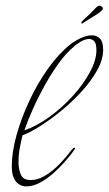

<svg xmlns="http://www.w3.org/2000/svg" viewBox="-20 -639 388 685"><path d="M74 26Q51 26 36.5 8Q22 -10 22 -45Q22 -96 39 -157Q56 -218 85 -280Q114 -342 151.5 -394.5Q189 -447 230 -480Q245 -492 267 -502.5Q289 -513 308 -513Q325 -513 336.5 -501.5Q348 -490 348 -461Q348 -427 327 -389Q306 -351 272.5 -314Q239 -277 200 -245Q161 -213 124 -189.5Q87 -166 60 -156Q58 -146 52 -118Q46 -90 46 -61Q46 -36 54 -17Q62 2 84 3Q111 5 138 -10.5Q165 -26 190 -51.5Q215 -77 236 -105Q242 -112 246 -112Q250 -112 245 -104Q233 -87 214 -65Q195 -43 171.5 -22Q148 -1 123 12.5Q98 26 74 26ZM67 -174Q111 -189 156.5 -222Q202 -255 240 -297Q278 -339 301 -382Q324 -425 324 -460Q324 -483 316.5 -491.5Q309 -500 298 -500Q285 -500 269 -491Q253 -482 243 -472Q216 -450 190 -414Q164 -378 140.5 -336Q117 -294 98 -251.5Q79 -209 67 -174ZM275 -556Q274 -555 273 -555Q272 -555 272 -555Q270 -555 270.5 -558.5Q271 -562 273 -563Q277 -568 290 -579.5Q303 -591 316 -605Q322 -612 328.5 -616.5Q335 -621 342 -616Q352 -610 342 -600.5Q332 -591 313 -580Q294 -569 275 -556Z"/></svg>

Font: Fuggles
Style: Regular
Weight: 400
Designer: Rob Leuschke
Foundry: Robert E. Leuschke
Version: Version 1.100; ttfautohint (v1.8.3)